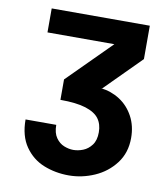

<svg xmlns="http://www.w3.org/2000/svg" viewBox="-83 -795 765 875"><g transform="rotate(10 300.0 -357.0)"><path d="M294 -107Q316 -107 339 -116Q362 -125 378.5 -147Q395 -169 395 -206Q395 -243.5 376.5 -268.8Q358 -294 314.5 -307.8Q271 -321.5 197 -321.5V-416L395 -614H85.5V-725H539.5V-570.5L375.5 -406H369.5Q418 -400.5 457.8 -374.8Q497.5 -349 521 -305.5Q544.5 -262 544.5 -206Q544.5 -137.5 507.2 -88.5Q470 -39.5 412.2 -14.2Q354.5 11 293.5 11Q231.5 11 177.8 -10.5Q124 -32 90 -80.8Q56 -129.5 56 -206H198Q198 -168.5 213.5 -146.5Q229 -124.5 251 -115.8Q273 -107 294 -107Z"/></g></svg>

Font: JuliaMono ExtraBold
Style: Regular
Weight: 800
Monospace: yes
Designer: cormullion
Foundry: corm
Version: Version 0.055; ttfautohint (v1.8.4)